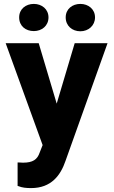

<svg xmlns="http://www.w3.org/2000/svg" viewBox="-20 -749 582 982"><path d="M9 -528 198 -7 183 31C171 67 148 83 98 83C92 83 85 82 77 82H70V202L74 203C93 211 115 213 139 213C243 213 290 147 315 74L530 -528H362L270 -219L178 -528ZM78 -660C78 -616 111 -590 153 -590C194 -590 228 -617 228 -660C228 -702 194 -729 153 -729C112 -729 78 -703 78 -660ZM316 -660C316 -617 349 -589 391 -589C432 -589 466 -618 466 -660C466 -702 432 -729 391 -729C350 -729 316 -703 316 -660Z"/></svg>

Font: Asimov Pro
Style: Blk
Weight: 900
Designer: Google
Version: Version 2.000980; 2014